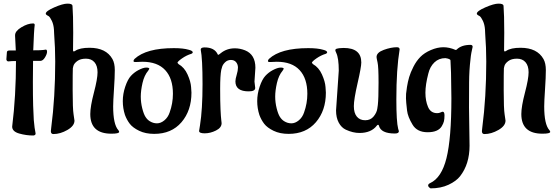

<svg xmlns="http://www.w3.org/2000/svg" viewBox="-20 -717 3049 1057"><path d="M15 -390 18 -430Q19 -439 32 -439H67L63 -519V-523Q63 -546 98 -567Q133 -588 162 -588Q171 -588 171 -580V-579Q167 -552 163 -440Q207 -440 219 -442Q231 -444 232 -444Q239 -444 239 -432Q239 -420 228 -401.5Q217 -383 204 -382H162Q161 -348 161 -267.5Q161 -187 162.5 -135Q164 -83 166 -56.5Q168 -30 170.5 -14Q173 2 174.5 9Q176 16 176 18Q176 28 163 29Q124 29 85.5 18Q47 7 47 -20Q68 -188 68 -381Q41 -381 27 -379H26Q17 -379 15 -390Z M383 -537 382 -440Q382 -434 386 -434Q390 -434 394 -437Q419 -454 473 -454Q564 -454 599 -392Q612 -369 612 -331Q612 -293 607.5 -226Q603 -159 603 -131Q603 -33 631 -1Q636 4 636 9Q636 19 593 19Q477 19 477 -89Q477 -131 497 -207Q517 -283 517 -319Q517 -355 500 -374.5Q483 -394 453 -394Q423 -394 405.5 -381Q388 -368 384 -354L381 -341Q380 -322 380 -220Q380 -118 385 -87.5Q390 -57 390 -53Q390 -24 351 -1.5Q312 21 274 21Q260 21 260 5L262 -14Q284 -182 284 -378Q284 -454 278 -532L277 -554Q275 -582 265.5 -602Q256 -622 248 -628L239 -633Q232 -637 232 -642Q232 -656 279 -676.5Q326 -697 351.5 -697Q377 -697 379 -686Q383 -635 383 -537Z M764 -377Q738 -376 726.5 -375.5Q715 -375 715 -381Q715 -387 721 -393Q785 -452 937 -452Q989 -452 1019 -443L1029 -440Q1041 -435 1041 -429Q1041 -424 1034 -421Q1007 -413 982 -395.5Q957 -378 957 -371L963 -364Q995 -346 1012.5 -307Q1030 -268 1032 -238L1034 -207Q1034 -108 979 -44Q924 20 829 20Q781 20 746 3Q711 -14 694.5 -35.5Q678 -57 668 -84Q656 -121 656 -160.5Q656 -200 669.5 -240Q683 -280 700.5 -299Q718 -318 740 -330Q768 -345 785 -345Q802 -345 802 -338L796 -328Q774 -302 764.5 -260Q755 -218 755 -185.5Q755 -153 763 -121Q771 -89 781 -73.5Q791 -58 804 -50Q823 -38 844 -38Q865 -38 885 -54.5Q905 -71 914 -98Q932 -148 932 -201Q932 -285 889.5 -331Q847 -377 764 -377Z M1381 -268 1385 -233Q1385 -214 1349 -214Q1276 -214 1276 -269Q1276 -282 1283 -305Q1290 -328 1290 -345Q1290 -362 1280 -374.5Q1270 -387 1251 -387Q1232 -387 1218.5 -373.5Q1205 -360 1202 -346L1198 -332Q1192 -301 1192 -228.5Q1192 -156 1194 -114.5Q1196 -73 1198 -57.5Q1200 -42 1200 -39Q1200 -14 1169 1.5Q1138 17 1107 17Q1076 17 1076 4L1081 -27Q1095 -114 1095 -254Q1095 -394 1085 -444Q1085 -456 1106 -456Q1160 -456 1178 -419Q1179 -415 1181.5 -415Q1184 -415 1195 -424Q1228 -451 1273 -451Q1301 -451 1329 -440Q1386 -417 1386 -344Z M1504 -377Q1478 -376 1466.5 -375.5Q1455 -375 1455 -381Q1455 -387 1461 -393Q1525 -452 1677 -452Q1729 -452 1759 -443L1769 -440Q1781 -435 1781 -429Q1781 -424 1774 -421Q1747 -413 1722 -395.5Q1697 -378 1697 -371L1703 -364Q1735 -346 1752.5 -307Q1770 -268 1772 -238L1774 -207Q1774 -108 1719 -44Q1664 20 1569 20Q1521 20 1486 3Q1451 -14 1434.5 -35.5Q1418 -57 1408 -84Q1396 -121 1396 -160.5Q1396 -200 1409.5 -240Q1423 -280 1440.5 -299Q1458 -318 1480 -330Q1508 -345 1525 -345Q1542 -345 1542 -338L1536 -328Q1514 -302 1504.5 -260Q1495 -218 1495 -185.5Q1495 -153 1503 -121Q1511 -89 1521 -73.5Q1531 -58 1544 -50Q1563 -38 1584 -38Q1605 -38 1625 -54.5Q1645 -71 1654 -98Q1672 -148 1672 -201Q1672 -285 1629.5 -331Q1587 -377 1504 -377Z M2180 -445Q2162 -337 2162 -170Q2162 -47 2172 -8L2176 5Q2176 18 2154 18Q2077 18 2066 -25Q2065 -30 2061.5 -30Q2058 -30 2055 -26Q2024 15 1959 15Q1923 15 1884 -3Q1860 -14 1845 -41.5Q1830 -69 1830 -109L1845 -328Q1845 -397 1831 -426Q1826 -437 1826 -440Q1826 -446 1831 -448Q1847 -453 1872 -453Q1969 -453 1969 -373Q1969 -348 1948.5 -259Q1928 -170 1928 -132.5Q1928 -95 1944.5 -75Q1961 -55 1990.5 -55Q2020 -55 2037 -76Q2054 -97 2057 -118L2060 -139Q2064 -174 2064 -262Q2064 -350 2058.5 -373.5Q2053 -397 2053 -403Q2053 -428 2093 -442.5Q2133 -457 2165 -457Q2180 -457 2180 -445Z M2488 -442Q2492 -442 2494 -444Q2520 -470 2570 -470Q2582 -470 2582 -459Q2582 -458 2580 -450Q2578 -442 2575 -426.5Q2572 -411 2570 -389Q2563 -332 2562.5 -263Q2562 -194 2562 -125L2565 85Q2565 186 2513 253Q2492 280 2449.5 300Q2407 320 2350 320Q2337 312 2337 304Q2337 296 2348 291Q2411 262 2438 153.5Q2465 45 2465 -176L2463 -316L2460 -384Q2460 -393 2432 -397Q2396 -397 2371.5 -373.5Q2347 -350 2338 -312Q2322 -251 2322 -206.5Q2322 -162 2336.5 -128Q2351 -94 2387 -94Q2397 -94 2405.5 -98Q2414 -102 2417 -102Q2427 -102 2427 -82Q2427 -62 2424 -49.5Q2421 -37 2412 -22Q2392 11 2334 11Q2276 11 2251 -31Q2225 -74 2221 -108Q2215 -159 2215 -175Q2215 -191 2215.5 -200.5Q2216 -210 2220.5 -238.5Q2225 -267 2232.5 -292.5Q2240 -318 2256 -349.5Q2272 -381 2294 -403.5Q2316 -426 2352 -441.5Q2388 -457 2421 -457Q2454 -457 2488 -442Z M2756 -537 2755 -440Q2755 -434 2759 -434Q2763 -434 2767 -437Q2792 -454 2846 -454Q2937 -454 2972 -392Q2985 -369 2985 -331Q2985 -293 2980.5 -226Q2976 -159 2976 -131Q2976 -33 3004 -1Q3009 4 3009 9Q3009 19 2966 19Q2850 19 2850 -89Q2850 -131 2870 -207Q2890 -283 2890 -319Q2890 -355 2873 -374.5Q2856 -394 2826 -394Q2796 -394 2778.5 -381Q2761 -368 2757 -354L2754 -341Q2753 -322 2753 -220Q2753 -118 2758 -87.5Q2763 -57 2763 -53Q2763 -24 2724 -1.5Q2685 21 2647 21Q2633 21 2633 5L2635 -14Q2657 -182 2657 -378Q2657 -454 2651 -532L2650 -554Q2648 -582 2638.5 -602Q2629 -622 2621 -628L2612 -633Q2605 -637 2605 -642Q2605 -656 2652 -676.5Q2699 -697 2724.5 -697Q2750 -697 2752 -686Q2756 -635 2756 -537Z"/></svg>

Font: Aladin
Style: Regular
Weight: 400
Designer: Angel Koziupa and Alejandro Paul
Foundry: Angel Koziupa and Alejandro Paul
Version: Version 1.000